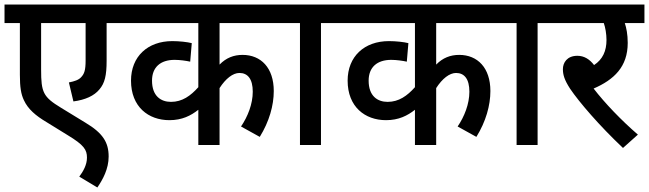

<svg xmlns="http://www.w3.org/2000/svg" viewBox="-20 -642 2873 850"><path d="M534 -540V-622H0V-540H68V-311C68 -256 73 -225 86 -198C104 -159 138 -130 185 -102L279 -44C352 0 365 21 365 56C365 87 349 116 331 140L411 188C435 153 461 106 461 51C461 -12 435 -53 358 -99L250 -165C171 -213 162 -233 162 -334V-540H359V-375C359 -330 353 -315 339 -300C328 -288 310 -282 285 -277L305 -193C358 -200 397 -218 420 -246C444 -274 452 -308 452 -373V-540Z M1244 -540V-622H520V-540H858V-256C824 -218 787 -191 737 -191C692 -191 653 -217 653 -285C653 -344 690 -377 753 -377C776 -377 804 -373 822 -369L829 -451C810 -456 774 -460 743 -460C634 -460 560 -392 560 -285C560 -169 637 -110 730 -110C786 -110 825 -130 858 -156V0H952V-252C979 -294 1011 -319 1040 -319C1077 -319 1099 -292 1099 -236C1099 -182 1077 -126 1047 -82L1130 -36C1172 -104 1192 -175 1192 -239C1192 -342 1135 -399 1054 -399C1015 -399 981 -386 952 -356V-540Z M1401 -540H1492V-622H1230V-540H1308V0H1401Z M2203 -540V-622H1479V-540H1817V-256C1783 -218 1746 -191 1696 -191C1651 -191 1612 -217 1612 -285C1612 -344 1649 -377 1712 -377C1735 -377 1763 -373 1781 -369L1788 -451C1769 -456 1733 -460 1702 -460C1593 -460 1519 -392 1519 -285C1519 -169 1596 -110 1689 -110C1745 -110 1784 -130 1817 -156V0H1911V-252C1938 -294 1970 -319 1999 -319C2036 -319 2058 -292 2058 -236C2058 -182 2036 -126 2006 -82L2089 -36C2131 -104 2151 -175 2151 -239C2151 -342 2094 -399 2013 -399C1974 -399 1940 -386 1911 -356V-540Z M2360 -540H2451V-622H2189V-540H2267V0H2360Z M2804 -46C2731 -109 2658 -185 2608 -250C2698 -289 2759 -346 2759 -452C2759 -490 2753 -519 2746 -540H2833V-622H2438V-540H2653C2660 -520 2665 -492 2665 -465C2665 -416 2648 -379 2610 -354C2590 -380 2566 -395 2536 -395C2490 -395 2472 -364 2472 -336C2472 -312 2478 -289 2504 -249C2544 -190 2633 -86 2738 13Z"/></svg>

Font: Noto Sans SemiCondensed Medium
Style: Regular
Weight: 500
Width: 4
Designer: Monotype Design Team
Foundry: Monotype Imaging Inc.
Version: Version 2.013